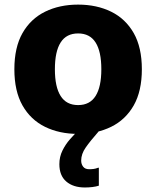

<svg xmlns="http://www.w3.org/2000/svg" viewBox="-20 -582 692 850"><path d="M43.6 -275.4Q43.6 -372.1 79.6 -435.5Q115.7 -498.8 179.6 -530.2Q243.4 -561.6 325.8 -561.6Q408.2 -561.6 472.1 -530.2Q535.9 -498.8 572 -435.5Q608 -372.1 608 -275.4Q608 -178.7 572 -115.3Q535.9 -52 472.1 -20.6Q408.2 10.8 325.8 10.8Q242.8 10.8 179.1 -20.6Q115.4 -52 79.5 -115.3Q43.6 -178.7 43.6 -275.4ZM223 -275.4Q223 -197.1 248.5 -157Q273.9 -116.8 325.8 -116.8Q377.7 -116.8 403.1 -157Q428.6 -197.1 428.6 -275.4Q428.6 -354 403.1 -394Q377.7 -434 325.8 -434Q273.9 -434 248.5 -394Q223 -354 223 -275.4ZM242.8 144.8Q242.8 112.3 256.4 84.7Q269.9 57.1 290.2 34.1Q310.4 11.2 330.5 -8L416.6 0Q379.3 42.5 359.4 71.1Q339.4 99.7 339.4 128.8Q339.4 144.7 348.1 155.9Q356.7 167.2 375 167.2Q385.4 167.2 394.8 165.9Q404.1 164.6 414.2 160.6H417.6V240Q405.5 244 389.1 246Q372.7 248 355.9 248Q304 248 273.4 221.6Q242.8 195.2 242.8 144.8Z"/></svg>

Font: Kufam
Style: Regular
Weight: 400
Designer: Wael Morcos, Artur Schmal
Foundry: Original Type
Version: Version 1.301; ttfautohint (v1.8.3)